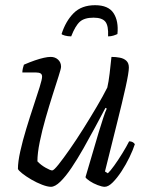

<svg xmlns="http://www.w3.org/2000/svg" viewBox="-20 -719 572 739"><path d="M176 0Q163 0 142 -8Q121 -16 100.5 -28Q80 -40 65.5 -51.5Q51 -63 49 -69Q49 -96 58 -136.5Q67 -177 81 -223Q95 -269 109 -311Q123 -353 132.5 -383.5Q142 -414 142 -424Q142 -433 136 -436.5Q130 -440 119 -440H66Q66 -447 68 -456Q70 -465 72 -470Q95 -480 114 -486.5Q133 -493 148.5 -496.5Q164 -500 175 -500Q192 -500 203.5 -489.5Q215 -479 215 -462Q215 -455 205.5 -425.5Q196 -396 182.5 -353.5Q169 -311 155.5 -264Q142 -217 133 -173Q124 -129 124 -98Q137 -84 155.5 -73.5Q174 -63 181 -63Q187 -63 205 -85.5Q223 -108 248.5 -144.5Q274 -181 301 -224Q328 -267 352.5 -308.5Q377 -350 393 -382Q398 -403 402 -436.5Q406 -470 409 -500Q426 -500 441.5 -497Q457 -494 466.5 -485Q476 -476 476 -459Q476 -440 463.5 -383.5Q451 -327 430 -243.5Q409 -160 384 -59L395 -52Q404 -60 419.5 -81.5Q435 -103 451 -129Q467 -155 477 -175Q485 -175 490.5 -172Q496 -169 499 -164Q492 -142 478.5 -114Q465 -86 448 -60Q431 -34 414 -17Q397 0 383 0Q373 0 356 -6.5Q339 -13 325.5 -22Q312 -31 309 -37L360 -210Q370 -242 377.5 -265.5Q385 -289 391 -301L386 -304Q368 -270 346 -229Q324 -188 301 -147.5Q278 -107 255.5 -73.5Q233 -40 212.5 -20Q192 0 176 0ZM254 -579Q241 -579 230 -582Q219 -585 217 -588Q233 -638 263.5 -668.5Q294 -699 346 -699Q397 -699 417 -668.5Q437 -638 432 -588Q426 -585 416.5 -582Q407 -579 396 -579Q398 -620 385.5 -635.5Q373 -651 340 -651Q305 -651 287.5 -635.5Q270 -620 254 -579Z"/></svg>

Font: Texturina 12pt Thin
Style: Italic
Weight: 250
Italic angle: -11°
Designer: Guillermo Torres Carreño
Foundry: Omnibus-Type
Version: Version 1.002